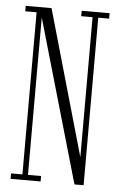

<svg xmlns="http://www.w3.org/2000/svg" viewBox="-51 -737 484 774"><g transform="rotate(5 190.5 -350.0)"><path d="M21.5 0V-22H67.5V-678H21.5V-700H126L294 -111.5V-678H248V-700H361V-678H317V0H280L90 -659V-22H143V0Z"/></g></svg>

Font: Imbue 50pt ExtraLight
Style: Regular
Weight: 200
Designer: Tyler Finck
Foundry: Etcetera Type Company
Version: Version 1.102; ttfautohint (v1.8.3)